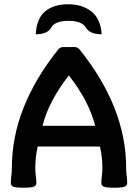

<svg xmlns="http://www.w3.org/2000/svg" viewBox="-20 -875 652 900"><path d="M156.7 -188Q145.5 -138.2 145.5 -88.9Q145.5 -66.4 147.9 -51.3Q150.4 -36.1 150.4 -15.6Q150.4 -5.9 139.6 -0.5Q128.9 4.9 90.3 4.9Q51.8 4.9 41.3 -0.5Q30.8 -5.9 30.8 -15.6Q30.8 -36.1 33.2 -51.3Q35.6 -66.4 35.6 -88.9Q35.6 -372.6 254.9 -645.5Q265.1 -654.3 273.9 -654.3H332Q340.8 -654.3 351.1 -645.5Q571.3 -372.1 571.3 -88.9Q571.3 -66.4 573.7 -51.3Q576.2 -36.1 576.2 -15.6Q576.2 -5.9 565.4 -0.5Q554.7 4.9 515.6 4.9Q476.1 4.9 465.6 -0.5Q455.1 -5.9 455.1 -15.6Q455.1 -36.1 457.5 -51.3Q460 -66.4 460 -88.9Q460 -138.2 448.7 -188ZM426.3 -285.2Q397 -400.9 302.7 -521.5Q208.5 -400.9 179.2 -285.2ZM299.8 -855Q365.7 -855 408.7 -821Q451.7 -787.1 456.5 -714.4Q400.9 -714.4 382.3 -745.8Q363.8 -777.3 301.8 -777.3Q237.3 -777.3 220.2 -745.8Q203.1 -714.4 147.5 -714.4Q151.9 -789.6 192.1 -822.3Q232.4 -855 299.8 -855Z"/></svg>

Font: ALMAS
Style: Bold
Weight: 700
Designer: ALMAS Font/ by Husham Jawad Kadhim, derived from the Bainsely font by/ Paul James MIller
Foundry: High-Logic / Made with FontCreator
Version: Version 1.411;September 19, 2021;FontCreator 14.0.0.2814 32-